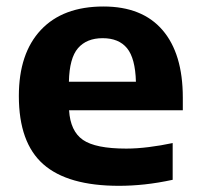

<svg xmlns="http://www.w3.org/2000/svg" viewBox="-20 -576 630 606"><path d="M355.5 10.5Q194 10.5 116.8 -57.5Q39.5 -125.5 39.5 -273Q39.5 -407.5 109 -481.5Q178.5 -555.5 306.5 -555.5Q429 -555.5 493 -481Q557 -406.5 557 -268V-228H198Q202 -162 241.8 -134.5Q281.5 -107 378.5 -107Q412 -107 449.8 -111.8Q487.5 -116.5 525 -124.5V-8.5Q478.5 1.5 436.8 6Q395 10.5 355.5 10.5ZM304 -455.5Q253.5 -455.5 226.2 -424Q199 -392.5 197.5 -318H409Q407 -392 381 -423.8Q355 -455.5 304 -455.5Z"/></svg>

Font: Encode Sans Semi Expanded
Style: Bold
Weight: 700
Width: 6
Designer: Multiple Designers
Foundry: Impallari Type
Version: Version 3.000; ttfautohint (v1.8.3) -l 8 -r 50 -G 200 -x 14 